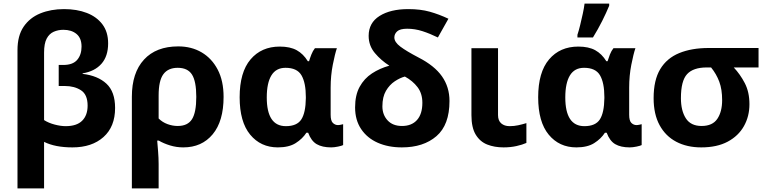

<svg xmlns="http://www.w3.org/2000/svg" viewBox="-20 -816 4291 1076"><path d="M339 -765Q411 -765 466.5 -743.5Q522 -722 554 -679.5Q586 -637 586 -573Q586 -501 548.5 -458.5Q511 -416 443 -405V-402Q528 -392 576.5 -347Q625 -302 625 -211Q625 -106 560 -48Q495 10 386 10Q289 10 227 -21V240H78V-535Q78 -616 112.5 -666.5Q147 -717 206 -741Q265 -765 339 -765ZM335 -649Q306 -649 281 -638Q256 -627 241.5 -599.5Q227 -572 227 -521V-143Q252 -127 286 -118Q320 -109 348 -109Q410 -109 440.5 -139.5Q471 -170 471 -224Q471 -286 434 -310Q397 -334 344 -334H309V-452H335Q388 -452 412.5 -480.5Q437 -509 437 -555Q437 -602 409 -625.5Q381 -649 335 -649Z M1233 -273Q1233 -137 1172 -63.5Q1111 10 1007 10Q969 10 933 -1Q897 -12 870 -28H861Q863 -5 866 33Q869 71 869 103V240H719V-274Q719 -408 787 -482Q855 -556 979 -556Q1053 -556 1110 -522.5Q1167 -489 1200 -426Q1233 -363 1233 -273ZM976 -436Q922 -436 895.5 -400Q869 -364 869 -281V-152Q890 -131 918.5 -120.5Q947 -110 976 -110Q1032 -110 1056 -148Q1080 -186 1080 -273Q1080 -360 1056 -398Q1032 -436 976 -436Z M1537 10Q1441 10 1382 -61.5Q1323 -133 1323 -271Q1323 -411 1384 -483Q1445 -555 1548 -555Q1606 -555 1643 -534.5Q1680 -514 1705 -473H1712Q1717 -490 1725 -510.5Q1733 -531 1745 -546H1868Q1857 -514 1845 -453Q1833 -392 1833 -325V-173Q1833 -139 1845.5 -127Q1858 -115 1874 -115Q1881 -115 1890 -117Q1899 -119 1903 -120V-3Q1896 1 1874.5 5.5Q1853 10 1836 10Q1786 10 1755 -8Q1724 -26 1707 -72H1697Q1675 -38 1637 -14Q1599 10 1537 10ZM1582 -109Q1644 -109 1668.5 -146.5Q1693 -184 1694 -266V-272Q1694 -352 1669.5 -394Q1645 -436 1580 -436Q1527 -436 1501 -393.5Q1475 -351 1475 -270Q1475 -109 1582 -109Z M2268 -765Q2336 -765 2388 -750.5Q2440 -736 2493 -711L2434 -606Q2389 -628 2347 -641.5Q2305 -655 2262 -655Q2222 -655 2206 -640.5Q2190 -626 2190 -606Q2190 -580 2224 -554.5Q2258 -529 2325 -494Q2415 -448 2457 -388Q2499 -328 2499 -250Q2499 -116 2426 -53Q2353 10 2232 10Q2156 10 2097 -16Q2038 -42 2004 -92.5Q1970 -143 1970 -214Q1970 -283 1995.5 -329.5Q2021 -376 2064.5 -404.5Q2108 -433 2162 -448Q2116 -477 2081 -518.5Q2046 -560 2046 -615Q2046 -688 2107 -726.5Q2168 -765 2268 -765ZM2249 -387Q2222 -380 2192.5 -360.5Q2163 -341 2143 -307Q2123 -273 2123 -220Q2123 -173 2152 -141.5Q2181 -110 2233 -110Q2287 -110 2317 -143.5Q2347 -177 2347 -240Q2347 -292 2320 -327.5Q2293 -363 2249 -387Z M2771 -546V-171Q2771 -140 2789 -124.5Q2807 -109 2836 -109Q2861 -109 2884 -114Q2907 -119 2930 -126V-15Q2908 -5 2874.5 2.5Q2841 10 2802 10Q2751 10 2710.5 -6Q2670 -22 2646 -61.5Q2622 -101 2622 -171V-546Z M3210 10Q3114 10 3055 -61.5Q2996 -133 2996 -271Q2996 -411 3057 -483Q3118 -555 3221 -555Q3279 -555 3316 -534.5Q3353 -514 3378 -473H3385Q3390 -490 3398 -510.5Q3406 -531 3418 -546H3541Q3530 -514 3518 -453Q3506 -392 3506 -325V-173Q3506 -139 3518.5 -127Q3531 -115 3547 -115Q3554 -115 3563 -117Q3572 -119 3576 -120V-3Q3569 1 3547.5 5.5Q3526 10 3509 10Q3459 10 3428 -8Q3397 -26 3380 -72H3370Q3348 -38 3310 -14Q3272 10 3210 10ZM3255 -109Q3317 -109 3341.5 -146.5Q3366 -184 3367 -266V-272Q3367 -352 3342.5 -394Q3318 -436 3253 -436Q3200 -436 3174 -393.5Q3148 -351 3148 -270Q3148 -109 3255 -109ZM3216 -606V-621Q3224 -645 3231.5 -676Q3239 -707 3246 -739Q3253 -771 3256 -796H3394V-784Q3378 -745 3355 -699Q3332 -653 3303 -606Z M4180 -232Q4180 -164 4149 -109Q4118 -54 4058 -22Q3998 10 3910 10Q3830 10 3770 -21.5Q3710 -53 3676.5 -114.5Q3643 -176 3643 -266Q3643 -367 3680 -428.5Q3717 -490 3786.5 -518.5Q3856 -547 3951 -547H4231V-438H4092Q4128 -400 4154 -350Q4180 -300 4180 -232ZM3796 -266Q3796 -196 3823.5 -153Q3851 -110 3912 -110Q3973 -110 4000 -150Q4027 -190 4027 -255Q4027 -315 4011 -358Q3995 -401 3965 -438H3941Q3865 -438 3830.5 -400.5Q3796 -363 3796 -266Z"/></svg>

Font: Noto IKEA Simplified Chinese
Style: Bold
Weight: 700
Designer: Monotype Design Team
Foundry: Monotype Imaging Inc.
Version: Version 1.100